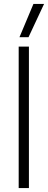

<svg xmlns="http://www.w3.org/2000/svg" viewBox="-20 -956 244 976"><path d="M150 -936H204L125 -767H79ZM75 -719H127V0H75Z"/></svg>

Font: Prompt ExtraLight
Style: Regular
Weight: 275
Designer: Katatrad Team
Foundry: CadsonDemak
Version: Version 1.000